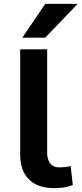

<svg xmlns="http://www.w3.org/2000/svg" viewBox="-20 -959 420 989"><path d="M258 10Q174 10 129 -35Q84 -80 84 -162V-705H223V-174Q223 -149 230 -132Q237 -115 251 -106Q265 -97 285 -97Q301 -97 314.5 -98.5Q328 -100 344 -104L355 -6Q331 3 309.5 6.5Q288 10 258 10ZM95 -765 213 -939H380L213 -765Z"/></svg>

Font: Nunito Sans 6pt
Style: Bold
Weight: 700
Version: Version 3.101;gftools[0.9.27]